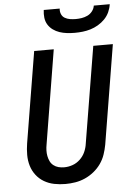

<svg xmlns="http://www.w3.org/2000/svg" viewBox="-62 -1001 725 1055"><g transform="rotate(-5 300.0 -473.5)"><path d="M256 8Q224 8 194 2Q164 -4 138.5 -19Q113 -34 95 -57.5Q77 -81 68.5 -109.5Q60 -138 60 -169.5Q60 -201 65 -232L148 -735H256L171 -217Q168 -201 167.5 -185Q167 -169 170 -153.5Q173 -138 179.5 -124.5Q186 -111 198 -101.5Q210 -92 225 -88Q240 -84 257 -84Q280 -84 303 -92Q326 -100 344.5 -117.5Q363 -135 373 -157.5Q383 -180 386 -203L474 -735H582L492 -188Q487 -161 478 -134.5Q469 -108 452.5 -84.5Q436 -61 413 -42.5Q390 -24 364 -12.5Q338 -1 310.5 3.5Q283 8 256 8ZM379 -815Q357 -815 336 -817.5Q315 -820 295.5 -826.5Q276 -833 259.5 -845Q243 -857 232.5 -874Q222 -891 219.5 -912Q217 -933 220 -955H308Q306 -939 312 -924.5Q318 -910 331 -902.5Q344 -895 359.5 -892.5Q375 -890 391 -890Q407 -890 423.5 -892.5Q440 -895 456 -902.5Q472 -910 483 -924.5Q494 -939 496 -955H584Q581 -933 571.5 -912Q562 -891 545.5 -874Q529 -857 508.5 -845Q488 -833 466.5 -826.5Q445 -820 423 -817.5Q401 -815 379 -815Z"/></g></svg>

Font: Iosevka Aile Semibold
Style: Italic
Weight: 600
Italic angle: -9°
Designer: Belleve Invis
Foundry: Belleve Invis
Version: Version 31.1.0; ttfautohint (v1.8.4)